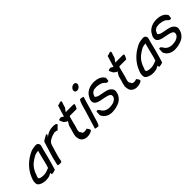

<svg xmlns="http://www.w3.org/2000/svg" viewBox="177 -1676 2696 2696"><g transform="rotate(-45 1525.0 -327.5)"><path d="M59 -101C58 -92 58 -85 58 -77C54 -47 68 -24 89 -13C116 4 151 14 198 14C218 14 244 10 266 3C276 -2 285 -7 292 -11L307 -20L308 4C310 6 313 8 314 11C339 11 364 5 384 -4L412 -96C435 -170 450 -242 469 -315L478 -348C490 -390 495 -395 478 -422C463 -445 424 -438 421 -438C415 -438 407 -436 401 -435C355 -432 322 -414 285 -393C202 -344 125 -271 80 -163C72 -142 62 -119 59 -101ZM138 -106C140 -115 147 -125 149 -133C157 -158 168 -187 181 -207C218 -274 280 -315 341 -346C358 -352 385 -357 403 -359C404 -359 405 -358 407 -359L402 -342C392 -304 383 -270 374 -233C369 -217 364 -188 359 -172C355 -157 352 -143 347 -127L340 -108L335 -90C307 -79 261 -58 222 -60C206 -60 190 -61 178 -63C162 -67 136 -72 136 -89C137 -95 137 -101 138 -106Z M486 -151C483 -142 481 -134 479 -125C476 -116 476 -106 473 -97C465 -70 461 -46 456 -21C473 -11 503 -11 527 -17C538 -35 537 -53 540 -70L546 -90V-95L552 -116C555 -130 560 -145 564 -159C577 -200 588 -241 601 -282C611 -314 632 -330 653 -343C678 -357 704 -369 735 -374L752 -379C773 -379 791 -373 803 -368C809 -375 816 -382 824 -389L844 -410C850 -413 855 -418 860 -423C864 -432 857 -448 834 -452H829C815 -454 799 -457 782 -454C739 -454 697 -437 666 -416C662 -414 660 -411 656 -409L637 -396L659 -422C656 -429 656 -438 652 -445L605 -419C588 -412 568 -398 557 -384Z M921 -456C918 -445 921 -436 925 -431L946 -390L984 -361H1000C987 -340 977 -322 964 -301C957 -277 951 -254 945 -231C940 -214 937 -200 931 -183C922 -155 919 -130 923 -109C927 -78 934 -51 958 -34C979 -15 1013 -2 1063 -9C1089 -14 1123 -22 1136 -41C1136 -54 1132 -67 1124 -74L1107 -98C1083 -87 1055 -84 1030 -94C1022 -100 1019 -108 1016 -118C998 -128 998 -151 1005 -181L1008 -190C1013 -204 1017 -218 1021 -231L1036 -291C1046 -324 1051 -353 1061 -385L1074 -391H1204C1216 -410 1227 -433 1234 -457C1231 -463 1223 -468 1212 -468H1064L1103 -522L1114 -560L1127 -597C1129 -605 1131 -613 1131 -621C1119 -626 1097 -625 1084 -616L1054 -610C1037 -554 1020 -499 1003 -443L965 -466C949 -466 933 -462 921 -456Z M1356 -619C1347 -590 1365 -568 1393 -568C1421 -568 1450 -589 1459 -617C1468 -646 1451 -669 1423 -669C1395 -669 1365 -647 1356 -619ZM1293 -357C1285 -330 1280 -307 1271 -279L1190 -13C1206 -8 1229 -3 1252 -3C1262 -17 1272 -36 1278 -56L1346 -279C1355 -307 1360 -330 1368 -357L1395 -444C1379 -450 1357 -455 1334 -455C1323 -440 1313 -421 1307 -401Z M1430 -344C1417 -295 1444 -267 1479 -252C1524 -234 1593 -229 1639 -214C1649 -210 1659 -208 1666 -203C1687 -192 1694 -180 1691 -154C1681 -116 1653 -102 1623 -89C1603 -83 1577 -79 1552 -78C1477 -78 1442 -113 1421 -153C1418 -156 1416 -159 1413 -162C1406 -175 1388 -176 1379 -171C1376 -165 1375 -159 1375 -152L1374 -127L1372 -107C1375 -89 1386 -70 1402 -52C1428 -26 1469 -2 1533 -4C1586 -6 1628 -17 1665 -33C1719 -56 1757 -105 1768 -161C1779 -207 1756 -236 1729 -255C1693 -282 1621 -287 1567 -300C1547 -305 1529 -309 1519 -321C1505 -326 1501 -331 1509 -348L1511 -354C1515 -364 1523 -379 1530 -387C1539 -395 1561 -410 1577 -412C1588 -414 1600 -415 1614 -415H1631C1634 -415 1637 -414 1641 -413C1668 -411 1694 -404 1713 -394C1732 -384 1744 -369 1757 -357C1774 -343 1801 -352 1799 -359L1805 -409C1800 -415 1794 -427 1784 -438C1762 -464 1717 -487 1652 -489H1629C1622 -488 1614 -488 1607 -487C1544 -482 1478 -445 1452 -392C1443 -377 1433 -362 1430 -344Z M1906 -456C1903 -445 1906 -436 1910 -431L1931 -390L1969 -361H1985C1972 -340 1962 -322 1949 -301C1942 -277 1936 -254 1930 -231C1925 -214 1922 -200 1916 -183C1907 -155 1904 -130 1908 -109C1912 -78 1919 -51 1943 -34C1964 -15 1998 -2 2048 -9C2074 -14 2108 -22 2121 -41C2121 -54 2117 -67 2109 -74L2092 -98C2068 -87 2040 -84 2015 -94C2007 -100 2004 -108 2001 -118C1983 -128 1983 -151 1990 -181L1993 -190C1998 -204 2002 -218 2006 -231L2021 -291C2031 -324 2036 -353 2046 -385L2059 -391H2189C2201 -410 2212 -433 2219 -457C2216 -463 2208 -468 2197 -468H2049L2088 -522L2099 -560L2112 -597C2114 -605 2116 -613 2116 -621C2104 -626 2082 -625 2069 -616L2039 -610C2022 -554 2005 -499 1988 -443L1950 -466C1934 -466 1918 -462 1906 -456Z M2190 -101C2189 -92 2189 -85 2189 -77C2185 -47 2199 -24 2220 -13C2247 4 2282 14 2329 14C2349 14 2375 10 2397 3C2407 -2 2416 -7 2423 -11L2438 -20L2439 4C2441 6 2444 8 2445 11C2470 11 2495 5 2515 -4L2543 -96C2566 -170 2581 -242 2600 -315L2609 -348C2621 -390 2626 -395 2609 -422C2594 -445 2555 -438 2552 -438C2546 -438 2538 -436 2532 -435C2486 -432 2453 -414 2416 -393C2333 -344 2256 -271 2211 -163C2203 -142 2193 -119 2190 -101ZM2269 -106C2271 -115 2278 -125 2280 -133C2288 -158 2299 -187 2312 -207C2349 -274 2411 -315 2472 -346C2489 -352 2516 -357 2534 -359C2535 -359 2536 -358 2538 -359L2533 -342C2523 -304 2514 -270 2505 -233C2500 -217 2495 -188 2490 -172C2486 -157 2483 -143 2478 -127L2471 -108L2466 -90C2438 -79 2392 -58 2353 -60C2337 -60 2321 -61 2309 -63C2293 -67 2267 -72 2267 -89C2268 -95 2268 -101 2269 -106Z M2675 -344C2662 -295 2689 -267 2724 -252C2769 -234 2838 -229 2884 -214C2894 -210 2904 -208 2911 -203C2932 -192 2939 -180 2936 -154C2926 -116 2898 -102 2868 -89C2848 -83 2822 -79 2797 -78C2722 -78 2687 -113 2666 -153C2663 -156 2661 -159 2658 -162C2651 -175 2633 -176 2624 -171C2621 -165 2620 -159 2620 -152L2619 -127L2617 -107C2620 -89 2631 -70 2647 -52C2673 -26 2714 -2 2778 -4C2831 -6 2873 -17 2910 -33C2964 -56 3002 -105 3013 -161C3024 -207 3001 -236 2974 -255C2938 -282 2866 -287 2812 -300C2792 -305 2774 -309 2764 -321C2750 -326 2746 -331 2754 -348L2756 -354C2760 -364 2768 -379 2775 -387C2784 -395 2806 -410 2822 -412C2833 -414 2845 -415 2859 -415H2876C2879 -415 2882 -414 2886 -413C2913 -411 2939 -404 2958 -394C2977 -384 2989 -369 3002 -357C3019 -343 3046 -352 3044 -359L3050 -409C3045 -415 3039 -427 3029 -438C3007 -464 2962 -487 2897 -489H2874C2867 -488 2859 -488 2852 -487C2789 -482 2723 -445 2697 -392C2688 -377 2678 -362 2675 -344Z"/></g></svg>

Font: SolarCharger
Style: 552
Weight: 400
Designer: Mew Too
Foundry: Cannot Into Space Fonts/KineticPlasma Fonts
Version: Version 1.100